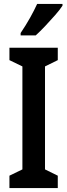

<svg xmlns="http://www.w3.org/2000/svg" viewBox="-20 -957 343 977"><path d="M274 0H28V-63L94 -95V-619L28 -651V-714H274V-651L209 -619V-95L274 -63ZM298 -928Q285 -908 261 -880.5Q237 -853 210.5 -825Q184 -797 162 -777H85V-789Q112 -829 133 -866.5Q154 -904 169 -937H298Z"/></svg>

Font: Noto Sans Kannada ExtraCondensed SemiBold
Style: Regular
Weight: 600
Width: 2
Designer: Jelle Bosma - Monotype Design Team
Foundry: Monotype Imaging Inc.
Version: Version 2.005; ttfautohint (v1.8.4.7-5d5b)